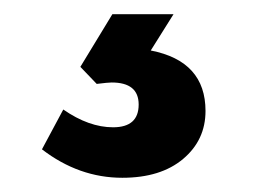

<svg xmlns="http://www.w3.org/2000/svg" viewBox="-20 -26 356 270"><path d="M39 184 69 128Q105 153 139 153Q175 153 175 121Q175 90 137 90Q132 90 116 92L93 68L138 -6H224L192 45Q269 60 269 130Q269 171 237.5 197.5Q206 224 152 224Q91 224 39 184Z"/></svg>

Font: Niramit SemiBold
Style: Regular
Weight: 600
Designer: Katatrad Aksorn Co.,Ltd.
Foundry: Cadson Demak Co.,Ltd.
Version: Version 1.001; ttfautohint (v1.6)